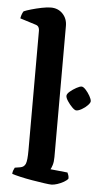

<svg xmlns="http://www.w3.org/2000/svg" viewBox="-56 -836 469 871"><g transform="rotate(5 178.5 -400.0)"><path d="M212 0Q203 0 178.5 -3.5Q154 -7 124 -12Q94 -17 68.5 -23Q43 -29 31 -33Q31 -41 34 -49Q37 -57 40 -62L65 -66Q82 -69 88.5 -84Q95 -99 95 -146V-691Q95 -699 91.5 -706Q88 -713 79 -716L6 -739Q8 -751 11.5 -759.5Q15 -768 18 -772Q29 -777 51.5 -783.5Q74 -790 98.5 -795Q123 -800 140 -800Q173 -800 194 -778Q215 -756 215 -723V-126Q215 -104 210.5 -89.5Q206 -75 202 -69L280 -61Q282 -57 284.5 -50Q287 -43 287 -34Q282 -26 268 -18Q254 -10 238.5 -5Q223 0 212 0ZM295 -345Q288 -345 276 -357Q264 -369 254.5 -383.5Q245 -398 245 -407Q245 -416 258 -427Q271 -438 286.5 -446.5Q302 -455 310 -455Q318 -455 329 -443Q340 -431 348.5 -416Q357 -401 357 -392Q357 -385 346 -373.5Q335 -362 320 -353.5Q305 -345 295 -345Z"/></g></svg>

Font: Texturina 12pt SemiBold
Style: Regular
Weight: 600
Designer: Guillermo Torres Carreño
Foundry: Omnibus-Type
Version: Version 1.002